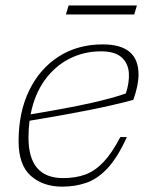

<svg xmlns="http://www.w3.org/2000/svg" viewBox="-20 -688 566 718"><path d="M454.5 -175.5Q420 -99.5 382.5 -59.2Q345 -19 303 -4.5Q261 10 212.5 10Q141 10 95.2 -30.5Q49.5 -71 49.5 -160Q49.5 -267.5 88.8 -349Q128 -430.5 199 -476.2Q270 -522 364.5 -522Q498 -522 498 -409.5Q498 -368.5 478.5 -314.5Q402 -294 311.2 -276Q220.5 -258 90.5 -236.5Q86.5 -206 86.5 -173.5Q86.5 -22 216 -22Q262.5 -22 298.8 -35.2Q335 -48.5 366.8 -81.8Q398.5 -115 430 -175.5ZM357.5 -496Q293.5 -496 239.2 -468.2Q185 -440.5 147 -387.8Q109 -335 94.5 -260.5Q237 -284 320.2 -302.8Q403.5 -321.5 450.5 -338.5Q464.5 -380.5 461.8 -416.2Q459 -452 434.2 -474Q409.5 -496 357.5 -496ZM226.5 -634 236.5 -667.5H492L482 -634Z"/></svg>

Font: Newsreader 6pt ExtraLight
Style: Italic
Weight: 275
Italic angle: -17°
Designer: Hugues Gentile
Foundry: Production Type
Version: Version 1.003; ttfautohint (v1.8.3)